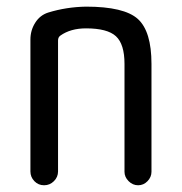

<svg xmlns="http://www.w3.org/2000/svg" viewBox="-20 -550 540 570"><path d="M70.3 -41V-432.6Q70.3 -460 84.5 -482.4Q98.6 -504.9 123 -512.7Q176.8 -529.3 235.4 -530.3Q348.6 -530.3 389.2 -493.7Q429.7 -457 429.7 -360.4V-40Q429.7 -24.4 418 -12.2Q406.2 0 390.1 0Q374 0 361.8 -12.2Q349.6 -24.4 349.6 -40V-360.4Q349.6 -418.9 324.2 -442.4Q298.8 -465.8 235.4 -465.8Q189.5 -465.8 159.2 -444.3Q152.3 -439.5 152.3 -429.7V-41Q152.3 -24.4 140.1 -12.2Q127.9 0 110.8 0Q93.8 0 82 -12.2Q70.3 -24.4 70.3 -41Z"/></svg>

Font: Rounded Mgen+ 1mn regular
Style: Regular
Weight: 400
Designer: [Source Han Sans]
Ryoko NISHIZUKA  (kana & ideographs); Paul D. Hunt (Latin, Greek & Cyrillic); Wenlong ZHANG  (bopomofo
Version: Version 1.059.20150602